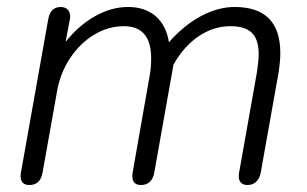

<svg xmlns="http://www.w3.org/2000/svg" viewBox="-20 -520 880 550"><path d="M39 -16Q39 -22 40 -26L118 -464Q124 -500 154 -500Q166 -500 173.5 -493Q181 -486 181 -473Q181 -467 180 -464L168 -400Q205 -447 252 -473.5Q299 -500 347 -500Q395 -500 425.5 -474Q456 -448 464 -399Q507 -448 556 -474Q605 -500 652 -500Q783 -500 783 -368Q783 -345 778 -312L727 -26Q724 -9 714 0.5Q704 10 689 10Q677 10 670.5 3.5Q664 -3 664 -14Q664 -22 665 -26L716 -313Q721 -346 721 -365Q721 -407 701.5 -426Q682 -445 640 -445Q592 -445 549.5 -416.5Q507 -388 477 -335L422 -26Q419 -8 409 1Q399 10 384 10Q359 10 359 -16Q359 -22 360 -26L408 -299Q413 -324 413 -353Q413 -445 335 -445Q290 -445 249.5 -420.5Q209 -396 180.5 -353Q152 -310 143 -256L102 -26Q96 10 64 10Q39 10 39 -16Z"/></svg>

Font: Kodchasan Light
Style: Italic
Weight: 300
Italic angle: -10°
Version: Version 1.000; ttfautohint (v1.6)